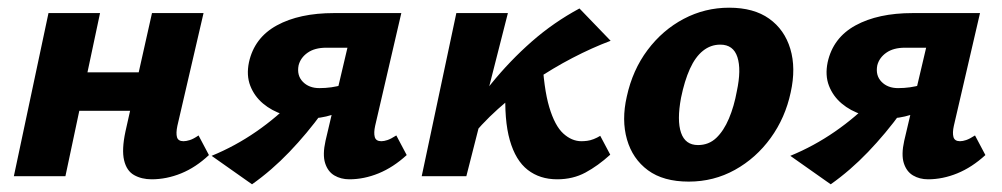

<svg xmlns="http://www.w3.org/2000/svg" viewBox="-20 -458 2604 499"><path d="M374 8Q348 8 328.5 -3Q309 -14 302.5 -41.5Q296 -69 306 -116L375 -424H509L441 -131Q437 -112 440 -101.5Q443 -91 457 -91Q464 -91 473.5 -94Q483 -97 496 -106L523 -55Q489 -23 451 -7.5Q413 8 374 8ZM16 0 106 -424H240L150 0ZM117 -170 138 -270H405L383 -170Z M888 8Q866 8 849 -2Q832 -12 825 -34Q818 -56 826 -92L883 -334H828Q798 -334 779.5 -321Q761 -308 756 -288Q751 -262 767 -245.5Q783 -229 810 -229Q842 -229 870.5 -237.5Q899 -246 916 -260L899 -193Q873 -169 843 -159.5Q813 -150 781 -150Q748 -150 717 -160Q686 -170 663.5 -189Q641 -208 630.5 -235Q620 -262 627 -296Q641 -360 699.5 -392Q758 -424 848 -424H1023L955 -131Q951 -113 954 -102Q957 -91 971 -91Q978 -91 987 -94Q996 -97 1010 -106L1037 -55Q1002 -23 964 -7.5Q926 8 888 8ZM635 21 530 -53Q591 -78 646 -116Q701 -154 746 -201L818 -166Q778 -111 732 -63Q686 -15 635 21Z M1195 -90 1164 -112Q1207 -179 1256 -239.5Q1305 -300 1362 -350Q1419 -400 1486 -436L1567 -352Q1519 -334 1468 -307.5Q1417 -281 1367.5 -247.5Q1318 -214 1274 -174.5Q1230 -135 1195 -90ZM1076 0 1166 -424H1300L1192 0ZM1428 8Q1383 8 1351.5 -16.5Q1320 -41 1305 -93.5Q1290 -146 1294 -230L1389 -314Q1393 -228 1407.5 -179.5Q1422 -131 1444 -111Q1466 -91 1491 -91Q1498 -91 1506 -92Q1514 -93 1523 -96.5Q1532 -100 1540 -105L1566 -56Q1534 -27 1501.5 -9.5Q1469 8 1428 8Z M1770 14Q1704 14 1664 -15.5Q1624 -45 1609.5 -95.5Q1595 -146 1609 -207Q1624 -276 1663 -328Q1702 -380 1757 -409Q1812 -438 1875 -438Q1939 -438 1979 -409.5Q2019 -381 2034 -331Q2049 -281 2035 -218Q2021 -152 1983 -99.5Q1945 -47 1890 -16.5Q1835 14 1770 14ZM1794 -81Q1822 -81 1841.5 -99.5Q1861 -118 1874.5 -150Q1888 -182 1895 -221Q1907 -277 1896.5 -309.5Q1886 -342 1852 -342Q1827 -342 1807 -326Q1787 -310 1773 -279Q1759 -248 1750 -204Q1739 -145 1750 -113Q1761 -81 1794 -81Z M2392 8Q2370 8 2353 -2Q2336 -12 2329 -34Q2322 -56 2330 -92L2387 -334H2332Q2302 -334 2283.5 -321Q2265 -308 2260 -288Q2255 -262 2271 -245.5Q2287 -229 2314 -229Q2346 -229 2374.5 -237.5Q2403 -246 2420 -260L2403 -193Q2377 -169 2347 -159.5Q2317 -150 2285 -150Q2252 -150 2221 -160Q2190 -170 2167.5 -189Q2145 -208 2134.5 -235Q2124 -262 2131 -296Q2145 -360 2203.5 -392Q2262 -424 2352 -424H2527L2459 -131Q2455 -113 2458 -102Q2461 -91 2475 -91Q2482 -91 2491 -94Q2500 -97 2514 -106L2541 -55Q2506 -23 2468 -7.5Q2430 8 2392 8ZM2139 21 2034 -53Q2095 -78 2150 -116Q2205 -154 2250 -201L2322 -166Q2282 -111 2236 -63Q2190 -15 2139 21Z"/></svg>

Font: Ysabeau Office ExtraBold
Style: Italic
Weight: 800
Italic angle: -12°
Designer: Christian Thalmann (Catharsis Fonts)
Version: Version 2.001;gftools[0.9.30]; featfreeze: tnum,lnum,ss02